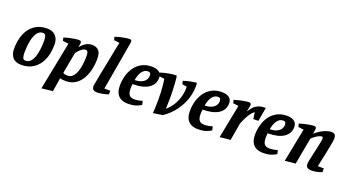

<svg xmlns="http://www.w3.org/2000/svg" viewBox="-61 -1441 4246 2338"><g transform="rotate(20 2062.5 -272.0)"><path d="M181 10Q103 10 67 -32.5Q31 -75 31 -142Q31 -261 67.5 -344Q104 -427 170 -471Q236 -515 324 -515Q379 -515 412.5 -494Q446 -473 461.5 -438.5Q477 -404 477 -361Q477 -244 440 -161Q403 -78 336.5 -34Q270 10 181 10ZM211 -56Q250 -56 275.5 -84Q301 -112 315.5 -157.5Q330 -203 336 -256.5Q342 -310 342 -361Q342 -400 333.5 -423.5Q325 -447 297 -447Q264 -447 241 -426.5Q218 -406 203 -372.5Q188 -339 180 -298.5Q172 -258 169 -217Q166 -176 166 -142Q166 -103 174.5 -79.5Q183 -56 211 -56Z M509 194 632 -429 558 -438 548 -478Q578 -489 614 -497.5Q650 -506 684 -511Q718 -516 740 -516Q754 -516 762 -509Q770 -502 770 -491Q770 -486 768 -474Q766 -462 764 -449.5Q762 -437 760 -430Q781 -455 803 -474Q825 -493 851 -504Q877 -515 909 -515Q961 -515 993.5 -485.5Q1026 -456 1026 -377Q1026 -305 1010.5 -236Q995 -167 962 -111.5Q929 -56 877.5 -23Q826 10 754 10Q729 10 712.5 7.5Q696 5 681 1L653 178ZM754 -60Q787 -60 810.5 -78.5Q834 -97 849.5 -128.5Q865 -160 874 -199Q883 -238 887 -280Q891 -322 891 -361Q891 -376 889 -392.5Q887 -409 880 -420.5Q873 -432 858 -432Q843 -432 827.5 -425Q812 -418 797.5 -406Q783 -394 770 -379.5Q757 -365 746 -350L695 -75Q706 -65 721.5 -62.5Q737 -60 754 -60Z M1161 10Q1132 10 1113.5 -3.5Q1095 -17 1095 -49Q1095 -53 1099 -75Q1103 -97 1109.5 -133Q1116 -169 1125 -215.5Q1134 -262 1145 -315.5Q1156 -369 1167 -426.5Q1178 -484 1189.5 -541Q1201 -598 1212 -651L1140 -660L1130 -701Q1159 -711 1194 -719.5Q1229 -728 1261.5 -733Q1294 -738 1316 -738Q1329 -738 1335 -731Q1341 -724 1341 -713Q1341 -710 1340 -701.5Q1339 -693 1337 -679L1230 -66H1307V-18Q1264 -3 1223.5 3.5Q1183 10 1161 10Z M1557 10Q1512 10 1475 -7Q1438 -24 1416.5 -63Q1395 -102 1395 -167Q1395 -230 1412 -292Q1429 -354 1464.5 -404.5Q1500 -455 1555 -485Q1610 -515 1686 -515Q1743 -515 1778 -490.5Q1813 -466 1813 -416Q1813 -331 1741.5 -282.5Q1670 -234 1534 -234Q1532 -217 1531 -204.5Q1530 -192 1530 -172Q1530 -139 1538 -115.5Q1546 -92 1565 -79.5Q1584 -67 1615 -67Q1638 -67 1665 -71Q1692 -75 1720 -85L1732 -36Q1708 -20 1667.5 -5Q1627 10 1557 10ZM1541 -289Q1610 -289 1653.5 -319.5Q1697 -350 1697 -403Q1697 -420 1690 -432Q1683 -444 1657 -444Q1615 -444 1584.5 -403.5Q1554 -363 1541 -289Z M1887 13Q1890 -9 1891.5 -41Q1893 -73 1893.5 -107.5Q1894 -142 1894 -168Q1894 -262 1887.5 -330.5Q1881 -399 1875 -427L1804 -436L1794 -478Q1844 -495 1901.5 -505.5Q1959 -516 2002 -516Q2006 -516 2009.5 -489Q2013 -462 2016 -418.5Q2019 -375 2020.5 -324Q2022 -273 2022 -225Q2022 -205 2021 -180.5Q2020 -156 2019.5 -132Q2019 -108 2018 -90Q2076 -140 2107.5 -197.5Q2139 -255 2152 -308.5Q2165 -362 2165 -401Q2165 -413 2164 -420Q2163 -427 2161 -432L2105 -439L2095 -481Q2145 -497 2187.5 -505.5Q2230 -514 2264 -518Q2266 -509 2267.5 -498Q2269 -487 2269 -477Q2269 -415 2255.5 -357.5Q2242 -300 2218 -248.5Q2194 -197 2161.5 -152Q2129 -107 2090.5 -70Q2052 -33 2010 -5Z M2464 10Q2419 10 2382 -7Q2345 -24 2323.5 -63Q2302 -102 2302 -167Q2302 -230 2319 -292Q2336 -354 2371.5 -404.5Q2407 -455 2462 -485Q2517 -515 2593 -515Q2650 -515 2685 -490.5Q2720 -466 2720 -416Q2720 -331 2648.5 -282.5Q2577 -234 2441 -234Q2439 -217 2438 -204.5Q2437 -192 2437 -172Q2437 -139 2445 -115.5Q2453 -92 2472 -79.5Q2491 -67 2522 -67Q2545 -67 2572 -71Q2599 -75 2627 -85L2639 -36Q2615 -20 2574.5 -5Q2534 10 2464 10ZM2448 -289Q2517 -289 2560.5 -319.5Q2604 -350 2604 -403Q2604 -420 2597 -432Q2590 -444 2564 -444Q2522 -444 2491.5 -403.5Q2461 -363 2448 -289Z M2751 10 2837 -425 2766 -434 2756 -475Q2784 -484 2819.5 -492.5Q2855 -501 2888.5 -506.5Q2922 -512 2944 -512Q2958 -512 2965 -504.5Q2972 -497 2972 -485Q2972 -482 2968.5 -463.5Q2965 -445 2961.5 -425.5Q2958 -406 2956 -396Q2980 -437 3007.5 -464Q3035 -491 3071.5 -504Q3108 -517 3159 -517L3127 -337H3061L3050 -422Q3034 -412 3015.5 -391.5Q2997 -371 2975.5 -333Q2954 -295 2928 -231L2889 -4Z M3308 10Q3263 10 3226 -7Q3189 -24 3167.5 -63Q3146 -102 3146 -167Q3146 -230 3163 -292Q3180 -354 3215.5 -404.5Q3251 -455 3306 -485Q3361 -515 3437 -515Q3494 -515 3529 -490.5Q3564 -466 3564 -416Q3564 -331 3492.5 -282.5Q3421 -234 3285 -234Q3283 -217 3282 -204.5Q3281 -192 3281 -172Q3281 -139 3289 -115.5Q3297 -92 3316 -79.5Q3335 -67 3366 -67Q3389 -67 3416 -71Q3443 -75 3471 -85L3483 -36Q3459 -20 3418.5 -5Q3378 10 3308 10ZM3292 -289Q3361 -289 3404.5 -319.5Q3448 -350 3448 -403Q3448 -420 3441 -432Q3434 -444 3408 -444Q3366 -444 3335.5 -403.5Q3305 -363 3292 -289Z M3595 10 3681 -425 3610 -434 3600 -475Q3630 -485 3665.5 -493Q3701 -501 3733.5 -506.5Q3766 -512 3788 -512Q3802 -512 3809 -504.5Q3816 -497 3816 -486Q3816 -481 3814 -467.5Q3812 -454 3810 -440Q3808 -426 3806 -418Q3845 -452 3882.5 -473.5Q3920 -495 3953 -505Q3986 -515 4008 -515Q4046 -515 4058 -498Q4070 -481 4070 -448Q4070 -437 4065 -407Q4060 -377 4052 -334.5Q4044 -292 4034 -244.5Q4024 -197 4014 -150.5Q4004 -104 3996 -66H4074V-18Q4046 -5 4009.5 2.5Q3973 10 3941 10Q3907 10 3887 -2.5Q3867 -15 3867 -56Q3867 -65 3872 -90.5Q3877 -116 3885 -151Q3893 -186 3901.5 -225Q3910 -264 3918 -299.5Q3926 -335 3931 -361.5Q3936 -388 3936 -398Q3936 -406 3933.5 -414.5Q3931 -423 3917 -423Q3904 -423 3881.5 -412.5Q3859 -402 3836 -385Q3813 -368 3795 -348L3732 -4Z"/></g></svg>

Font: Manuale
Style: Italic
Weight: 400
Italic angle: -11°
Designer: Eduardo Tunni / Pablo Cosgaya
Foundry: Eduardo Tunni / Pablo Cosgaya
Version: Version 1.002